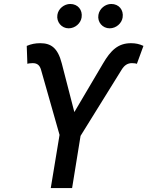

<svg xmlns="http://www.w3.org/2000/svg" viewBox="-20 -957 750 977"><path d="M238.3 0H346.9L389.9 -265.6L599.1 -602.6C613.3 -625.7 630 -635.7 651.6 -635.7C661.2 -635.7 672.6 -634.2 676.5 -632.1L709.9 -723.4C688.9 -733.3 669.7 -737.2 646.3 -737.2C581 -737.2 543.3 -701 503.6 -632.8L358.3 -386.7L294.4 -634.2C273.8 -714.5 238.6 -737.2 184.7 -737.2C160.2 -737.2 139.2 -733.3 116.1 -723.4L119.3 -632.1C122.9 -634.2 137.8 -635.7 146.3 -635.7C168.7 -635.7 181.8 -625.7 188.6 -602.6L283 -270.6ZM272 -881.4C266.3 -845.2 293.3 -812.9 329.2 -812.9C362.6 -812.9 390.6 -838.4 395.2 -867.9C401.3 -906.6 376.1 -936.8 337.4 -936.8C307.2 -936.8 276.6 -913.4 272 -881.4ZM480.8 -881.4C474.4 -844.1 502.1 -812.9 538 -812.9C571.4 -812.9 599.4 -838.4 604 -867.9C610.1 -906.6 584.9 -936.8 546.2 -936.8C516 -936.8 486.2 -913.4 480.8 -881.4Z"/></svg>

Font: Magic Ui Pro Medium
Style: Italic
Weight: 500
Italic angle: -9.39999°
Designer: Stefan Endress, Andreas Faust
Version: Version 1.000;FEAKit 1.0